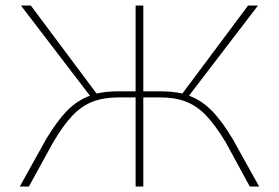

<svg xmlns="http://www.w3.org/2000/svg" viewBox="-20 -678 1014 698"><path d="M922 0H888L801 -160Q763 -223 729.5 -258Q696 -293 656 -308.5Q616 -324 560 -324H501V0H473V-324H414Q357 -324 317 -308.5Q277 -293 243.5 -258Q210 -223 173 -160L85 0H52L147 -171Q187 -238 224.5 -276Q262 -314 307 -330L56 -658H92L331 -338Q368 -346 408 -346H473V-658H501V-346H566Q606 -346 643 -338L882 -658H918L667 -330Q712 -314 749.5 -276Q787 -238 827 -171Z"/></svg>

Font: Ysabeau SC Extralight
Style: Regular
Weight: 200
Designer: Christian Thalmann (Catharsis Fonts)
Version: Version 0.003